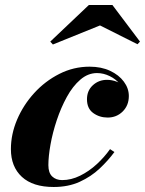

<svg xmlns="http://www.w3.org/2000/svg" viewBox="-20 -736 578 766"><path d="M194 10Q111 10 67.2 -30.5Q23.5 -71 23.5 -141Q23.5 -200.5 48.2 -258.8Q73 -317 116.5 -364.8Q160 -412.5 216.8 -441.2Q273.5 -470 337.5 -470Q384 -470 419.2 -453.5Q454.5 -437 474.2 -410.2Q494 -383.5 494 -353Q494 -315.5 469.5 -291.2Q445 -267 409.5 -267Q377 -267 352 -285Q327 -303 327 -340Q327 -374.5 350.5 -396Q374 -417.5 407 -417.5Q426 -417.5 445.8 -410.2Q465.5 -403 479.2 -388.5Q493 -374 493 -353H476Q476 -378.5 459.5 -399.2Q443 -420 418 -432.2Q393 -444.5 367 -444.5Q331 -444.5 300.5 -418.2Q270 -392 246.5 -349Q223 -306 206.5 -256.5Q190 -207 181.5 -159.5Q173 -112 173 -77Q173 -46.5 188.2 -32Q203.5 -17.5 228 -17.5Q264 -17.5 299.5 -35Q335 -52.5 365.8 -80.8Q396.5 -109 419 -141L436.5 -129.5Q411.5 -95.5 377.5 -63.5Q343.5 -31.5 298.2 -10.8Q253 10 194 10ZM191 -558.5 180.5 -570 334.5 -716H428.5L538.5 -570L528.5 -559.5L379 -634.5Z"/></svg>

Font: Bodoni Moda 11pt ExtraBold
Style: Italic
Weight: 800
Italic angle: -13°
Version: Version 2.004